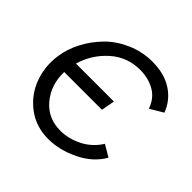

<svg xmlns="http://www.w3.org/2000/svg" viewBox="-177 -892 1076 1076"><g transform="rotate(45 361.0 -354.0)"><path d="M357 -75Q421 -75 484 -106.5Q547 -138 586 -200L655 -159Q611 -82 521 -38Q431 6 341 6Q245 6 173 -48Q101 -102 70 -185.5Q39 -269 52 -360Q61 -425 94 -488Q127 -551 177 -601.5Q227 -652 298.5 -683Q370 -714 449 -714Q544 -714 608 -672Q672 -630 698 -559L621 -513Q599 -576 548 -604.5Q497 -633 433 -633Q330 -633 255.5 -566Q181 -499 153 -403H454L439 -323H140Q137 -220 197.5 -147.5Q258 -75 357 -75Z"/></g></svg>

Font: Raleway-v4020 Medium
Style: Italic
Weight: 500
Italic angle: -12°
Designer: Matt McInerney, Pablo Impallari, Rodrigo Fuenzalida
Foundry: Matt McInerney, Pablo Impallari, Rodrigo Fuenzalida
Version: Version 4.020;PS 004.020;hotconv 1.0.88;makeotf.lib2.5.64775